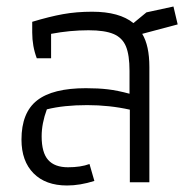

<svg xmlns="http://www.w3.org/2000/svg" viewBox="-20 -560 598 590"><path d="M46 -131Q46 -214 94 -251.5Q142 -289 244 -289Q282 -289 311.5 -285.5Q341 -282 378 -272V-342Q378 -391 367 -417.5Q356 -444 329 -455.5Q302 -467 252 -467Q195 -467 137 -456V-381H93Q79 -418 79 -460V-493Q132 -509 173.5 -516.5Q215 -524 263 -524Q347 -524 390 -489L430 -522L513 -540L526 -485L417 -456Q439 -420 439 -354V0H379V-223Q316 -237 248 -237Q176 -237 124 -224Q108 -181 108 -141Q108 -91 128 -68.5Q148 -46 189 -46Q228 -46 255 -56L270 -4Q226 10 186 10Q120 10 83 -27.5Q46 -65 46 -131Z"/></svg>

Font: Athiti
Style: Regular
Weight: 400
Designer: CadsonDemak Team
Foundry: CadsonDemak
Version: Version 1.033